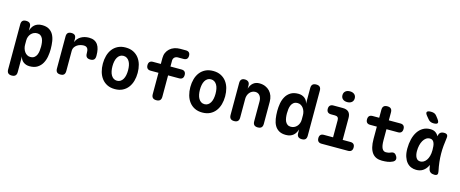

<svg xmlns="http://www.w3.org/2000/svg" viewBox="-48 -1569 6097 2544"><g transform="rotate(15 3000.0 -297.5)"><path d="M133.6 -560Q167.1 -560 184.1 -543.9Q201 -527.9 201 -495.1V-443.7Q209.3 -468 221.4 -489.4Q233.5 -510.8 251.5 -526.3Q269.5 -541.9 294.6 -550.9Q319.7 -560 353.6 -560Q411.1 -560 448.4 -538.1Q485.7 -516.2 507.1 -478.4Q528.4 -440.6 536.5 -389.8Q544.5 -338.9 544.5 -281.4Q544.5 -230.9 535.5 -179Q526.4 -127.1 502.7 -85Q478.9 -42.9 437.5 -16.4Q396.1 10 331 10Q280.9 10 245.1 -17.4Q209.3 -44.8 201 -91.9V124Q201 157.5 184.8 173.7Q168.5 190 135 190Q101.5 190 85.2 173.7Q69 157.5 69 124V-495.1Q69 -527.9 84.5 -543.9Q100.1 -560 133.6 -560ZM317.3 -438.5Q293.8 -438.5 272.3 -428.9Q250.8 -419.3 235.3 -402.1Q219.8 -385 210.4 -361.4Q201 -337.9 201 -309.7V-248.7Q201 -223.3 208.6 -198.8Q216.2 -174.2 230.1 -154.7Q244 -135.2 264.1 -123.4Q284.1 -111.5 308.3 -111.5Q342.2 -111.5 362.6 -126.7Q383.1 -141.9 394.1 -166.5Q405.2 -191.1 408.8 -221.3Q412.5 -251.4 412.5 -280.3Q412.5 -309.5 408.5 -337.7Q404.6 -366 394.2 -388.4Q383.8 -410.8 364.9 -424.6Q346.1 -438.5 317.3 -438.5Z M755 10Q721.5 10 705.9 -6.3Q690.4 -22.5 690.4 -56V-495.4Q690.4 -528.2 706.3 -544.1Q722.2 -560 755 -560Q787.8 -560 803.4 -544.1Q818.9 -528.2 818.9 -495.4V-451.8Q828.3 -477.2 845.2 -497.2Q862.1 -517.3 885 -531.1Q907.9 -545 936.4 -552.5Q964.8 -560 996.6 -560Q1040.2 -560 1069.8 -545.4Q1099.3 -530.8 1117.8 -504.2Q1136.2 -477.5 1144.3 -440.8Q1152.4 -404.1 1152.4 -360.6V-350Q1152.4 -316.5 1136.2 -300.2Q1119.9 -284 1086.4 -284Q1052.9 -284 1036.6 -300.2Q1020.4 -316.5 1020.4 -350V-355Q1020.4 -373.1 1017.9 -388.7Q1015.5 -404.4 1008.8 -416.1Q1002.1 -427.8 989.3 -434.9Q976.5 -442 955.8 -442Q931.2 -442 906.7 -434.6Q882.1 -427.3 862.8 -413.3Q843.4 -399.4 831.2 -379.3Q818.9 -359.3 818.9 -334.6V-56Q818.9 -22.5 803.7 -6.3Q788.5 10 755 10Z M1500 10Q1439.2 10 1394.4 -12.6Q1349.6 -35.1 1319.8 -74.2Q1290.1 -113.2 1275.5 -165Q1261 -216.8 1261 -275.3Q1261 -333.8 1275.4 -385.4Q1289.8 -437.1 1319.5 -476Q1349.3 -514.9 1394.2 -537.4Q1439.2 -560 1500 -560Q1561.1 -560 1606.1 -537.4Q1651 -514.9 1680.6 -476.3Q1710.2 -437.8 1724.6 -386.1Q1739 -334.5 1739 -275.3Q1739 -216.8 1724.5 -165Q1709.9 -113.2 1680.3 -74.2Q1650.7 -35.1 1605.8 -12.6Q1560.8 10 1500 10ZM1500 -104.5Q1527.3 -104.5 1547.5 -118Q1567.8 -131.4 1581.1 -154.5Q1594.5 -177.5 1600.7 -208.8Q1607 -240 1607 -275.3Q1607 -311.3 1600.9 -342.2Q1594.8 -373.2 1581.4 -395.9Q1568.1 -418.6 1547.8 -432Q1527.6 -445.5 1500 -445.5Q1472.4 -445.5 1452.2 -432Q1431.9 -418.6 1418.6 -395.5Q1405.2 -372.5 1399.1 -341.4Q1393 -310.3 1393 -275Q1393 -239.7 1399.3 -208.6Q1405.5 -177.5 1418.9 -154.5Q1432.2 -131.4 1452.5 -118Q1472.7 -104.5 1500 -104.5Z M1897.4 -348.5Q1867.6 -348.5 1852.4 -364.1Q1837.3 -379.8 1837.3 -409.6Q1837.3 -439.4 1852.4 -454.7Q1867.6 -470 1897.4 -470H2287.6Q2317.4 -470 2332.6 -454.7Q2347.7 -439.4 2347.7 -409.6Q2347.7 -379.8 2332.6 -364.1Q2317.4 -348.5 2287.6 -348.5ZM2136.5 -56Q2136.5 -22.5 2120.3 -6.3Q2104 10 2070.5 10Q2037 10 2020.7 -6.3Q2004.5 -22.5 2004.5 -56V-552.5Q2004.5 -592.3 2019 -624.6Q2033.6 -656.9 2059.7 -680.7Q2085.8 -704.5 2121.9 -717.2Q2157.9 -730 2200.2 -730H2278.4Q2307.5 -730 2322.6 -715Q2337.7 -700.1 2337.7 -671Q2337.7 -641.9 2322.6 -626.9Q2307.5 -612 2278.4 -612H2200.2Q2185.8 -612 2173.7 -607.2Q2161.5 -602.5 2153.5 -594.4Q2145.4 -586.4 2141 -575.3Q2136.5 -564.2 2136.5 -552.5Z M2700 10Q2639.2 10 2594.4 -12.6Q2549.6 -35.1 2519.8 -74.2Q2490.1 -113.2 2475.5 -165Q2461 -216.8 2461 -275.3Q2461 -333.8 2475.4 -385.4Q2489.8 -437.1 2519.5 -476Q2549.3 -514.9 2594.2 -537.4Q2639.2 -560 2700 -560Q2761.1 -560 2806.1 -537.4Q2851 -514.9 2880.6 -476.3Q2910.2 -437.8 2924.6 -386.1Q2939 -334.5 2939 -275.3Q2939 -216.8 2924.5 -165Q2909.9 -113.2 2880.3 -74.2Q2850.7 -35.1 2805.8 -12.6Q2760.8 10 2700 10ZM2700 -104.5Q2727.3 -104.5 2747.5 -118Q2767.8 -131.4 2781.1 -154.5Q2794.5 -177.5 2800.7 -208.8Q2807 -240 2807 -275.3Q2807 -311.3 2800.9 -342.2Q2794.8 -373.2 2781.4 -395.9Q2768.1 -418.6 2747.8 -432Q2727.6 -445.5 2700 -445.5Q2672.4 -445.5 2652.2 -432Q2631.9 -418.6 2618.6 -395.5Q2605.2 -372.5 2599.1 -341.4Q2593 -310.3 2593 -275Q2593 -239.7 2599.3 -208.6Q2605.5 -177.5 2618.9 -154.5Q2632.2 -131.4 2652.5 -118Q2672.7 -104.5 2700 -104.5Z M3203.9 -56Q3203.9 -22.5 3187.7 -6.3Q3171.4 10 3137.9 10Q3104.4 10 3088.1 -6.3Q3071.9 -22.5 3071.9 -56V-495.4Q3071.9 -528.2 3087.4 -544.1Q3103 -560 3133.7 -560Q3164.4 -560 3182.4 -544.1Q3200.4 -528.2 3200.4 -495.4V-451.8Q3215.8 -503.3 3249.8 -531.6Q3283.8 -560 3333.9 -560Q3379.5 -560 3415.5 -544.7Q3451.4 -529.5 3476.6 -502.7Q3501.8 -476 3515 -439.2Q3528.1 -402.5 3528.1 -359.5V-56Q3528.1 -22.5 3511.9 -6.3Q3495.6 10 3462.1 10Q3428.6 10 3412.3 -6.3Q3396.1 -22.5 3396.1 -56V-330.7Q3396.1 -350.4 3391.2 -369.3Q3386.3 -388.3 3375.9 -403.1Q3365.6 -418 3349.8 -427.2Q3334 -436.5 3311.2 -436.5Q3287 -436.5 3267 -426.1Q3246.9 -415.7 3233 -398.5Q3219.1 -381.3 3211.5 -359.6Q3203.9 -337.9 3203.9 -315.3Z M4066.4 10Q4032.9 10 4015.9 -6.1Q3999 -22.1 3999 -54.9V-106.3Q3990.7 -82 3978.6 -60.6Q3966.5 -39.2 3948.5 -23.7Q3930.5 -8.1 3905.4 0.9Q3880.3 10 3846.4 10Q3788.9 10 3751.6 -11.9Q3714.3 -33.8 3692.9 -71.6Q3671.6 -109.4 3663.5 -160.4Q3655.5 -211.4 3655.5 -268.6Q3655.5 -319.8 3664.5 -371.5Q3673.6 -423.2 3697.3 -465.3Q3721.1 -507.4 3762.5 -533.7Q3803.9 -560 3869 -560Q3919.1 -560 3954.9 -532.6Q3990.7 -505.2 3999 -458.1V-674Q3999 -707.5 4015.2 -723.7Q4031.5 -740 4065 -740Q4098.5 -740 4114.8 -723.7Q4131 -707.5 4131 -674V-54.9Q4131 -22.1 4115.5 -6.1Q4099.9 10 4066.4 10ZM3882.7 -111.5Q3906.9 -111.5 3928 -121.1Q3949.2 -130.7 3964.7 -147.9Q3980.2 -165 3989.6 -188.6Q3999 -212.1 3999 -240.3V-301.3Q3999 -326.7 3991.4 -351.2Q3983.8 -375.8 3969.9 -395.3Q3956 -414.8 3935.9 -426.6Q3915.9 -438.5 3891.7 -438.5Q3857.8 -438.5 3837.4 -423.3Q3816.9 -408.1 3805.9 -383.5Q3794.8 -358.9 3791.2 -329.1Q3787.5 -299.3 3787.5 -269.7Q3787.5 -240.5 3791.5 -212.3Q3795.4 -184 3805.8 -161.6Q3816.2 -139.2 3835.1 -125.4Q3853.9 -111.5 3882.7 -111.5Z M4698.7 -121.5Q4728.5 -121.5 4743.5 -106.2Q4758.5 -90.9 4758.5 -61.1Q4758.5 -31.3 4743.1 -15.7Q4727.8 0 4698 0H4335Q4305.2 0 4289.8 -15.7Q4274.5 -31.3 4274.5 -61.1Q4274.5 -90.9 4289.5 -106.2Q4304.5 -121.5 4334.3 -121.5ZM4460.4 -50.5V-357.3Q4460.4 -382.9 4447.9 -395.7Q4435.5 -408.5 4409.9 -408.5H4356.7Q4326.2 -408.5 4310.3 -423.8Q4294.5 -439.1 4294.5 -468.9Q4294.5 -498.7 4310.3 -514.3Q4326.2 -530 4356.7 -530H4484.4Q4538.7 -530 4565.6 -503.1Q4592.4 -476.3 4592.4 -422V-50.5ZM4520 -620.6Q4481.4 -620.6 4458.5 -640.4Q4435.7 -660.3 4435.7 -694.1Q4435.7 -728.3 4458.5 -748.3Q4481.4 -768.2 4520 -768.2Q4558.6 -768.2 4581.5 -748.3Q4604.3 -728.3 4604.3 -694.1Q4604.3 -660.3 4581.5 -640.4Q4558.6 -620.6 4520 -620.6Z M5274.1 -530Q5303.9 -530 5319 -514.7Q5334 -499.4 5334 -469.6Q5334 -439.8 5319 -424.1Q5303.9 -408.5 5274.1 -408.5H4891.5Q4862.4 -408.5 4847.7 -423.8Q4833 -439.1 4833 -468.2Q4833 -498.7 4848 -514.3Q4863.1 -530 4893.6 -530ZM5250.5 -124.3Q5278.9 -137.4 5298.6 -129.5Q5318.3 -121.5 5331.4 -97.6Q5346.9 -70.6 5340.7 -49.9Q5334.4 -29.2 5310.5 -17.1Q5277 -0.4 5240.9 4.8Q5204.9 10 5165 10Q5121.3 10 5087.6 -4.4Q5053.9 -18.8 5030.8 -49.5Q5007.7 -80.2 4995.8 -127.5Q4984 -174.8 4984 -239.9V-639Q4984 -672.5 5000.2 -688.7Q5016.5 -705 5050 -705Q5083.5 -705 5099.8 -688.7Q5116 -672.5 5116 -639V-256.2Q5116 -180.7 5134 -146.1Q5152 -111.5 5187 -111.5Q5202.8 -111.5 5218.3 -114.2Q5233.8 -116.8 5250.5 -124.3Z M5633.6 10Q5597.6 10 5564.3 -3.4Q5531.1 -16.8 5505.6 -46.1Q5480.2 -75.3 5464.6 -121.6Q5449 -167.8 5449 -233.8Q5449 -301.4 5463.7 -361.2Q5478.4 -420.9 5507.2 -465Q5536.1 -509.1 5579.2 -534.6Q5622.4 -560 5679 -560Q5726.3 -560 5755.4 -537.3Q5784.5 -514.5 5800.8 -477.7Q5817.1 -440.9 5822.5 -394.3Q5828 -347.7 5828 -301Q5828 -234.1 5817.4 -177.2Q5806.8 -120.4 5783.4 -78.6Q5760 -36.8 5723.2 -13.4Q5686.4 10 5633.6 10ZM5658.7 -111.5Q5681.3 -111.5 5702.5 -123.5Q5723.8 -135.4 5740.3 -158.8Q5756.9 -182.1 5766.8 -217.1Q5776.8 -252.1 5776.8 -298.9Q5776.8 -326.4 5774.2 -351.7Q5771.7 -377.1 5764 -396.2Q5756.4 -415.3 5742.4 -426.9Q5728.4 -438.5 5705.2 -438.5Q5676.3 -438.5 5653.5 -422.1Q5630.7 -405.8 5614.6 -378.1Q5598.4 -350.4 5589.7 -313.2Q5581 -276 5581 -233.9Q5581 -179 5600 -145.3Q5619 -111.5 5658.7 -111.5ZM5794.4 -500.6Q5799.1 -531.2 5817.3 -545.6Q5835.6 -560 5866.4 -560Q5897.4 -560 5909.4 -545.6Q5921.3 -531.3 5916.6 -500.6Q5908.7 -445.8 5903.7 -392.1Q5898.7 -338.5 5899.2 -283.5Q5899.6 -228.5 5906 -170.5Q5912.4 -112.5 5926.3 -48Q5932.7 -17.6 5923.3 -3.8Q5913.9 10 5883.2 10Q5851.8 10 5831.1 -4.2Q5810.5 -18.3 5804.1 -48Q5789.9 -112.5 5783.6 -170.5Q5777.4 -228.5 5777.1 -283.5Q5776.8 -338.5 5781.8 -392.1Q5786.8 -445.8 5794.4 -500.6ZM5592 -715.5Q5563.3 -749.9 5572.4 -767.4Q5581.6 -785 5627.5 -785Q5654.3 -785 5673.3 -777.2Q5692.2 -769.5 5707.4 -749.2L5732.9 -716Q5759.9 -679.8 5751.5 -662.4Q5743 -645 5697.7 -645Q5674.7 -645 5656.1 -652.8Q5637.5 -660.5 5622.6 -678.8Z"/></g></svg>

Font: Maple Mono
Style: Regular
Weight: 400
Monospace: yes
Designer: subframe7536
Version: Version 7.300